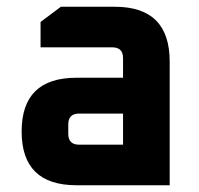

<svg xmlns="http://www.w3.org/2000/svg" viewBox="-20 -548 590 568"><path d="M206 0Q44 0 44 -159Q44 -318 206 -318H344V-376Q344 -408 312 -408H100V-483L160 -528H320Q482 -528 482 -366V0ZM182 -152Q182 -120 214 -120H344V-212H214Q182 -212 182 -180Z"/></svg>

Font: Oxanium ExtraLight
Style: Bold
Weight: 700
Version: Version 2.000